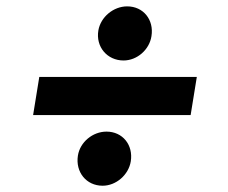

<svg xmlns="http://www.w3.org/2000/svg" viewBox="-20 -594 720 606"><path d="M601.2 -351.2H104L84.5 -230.8H581.7ZM225.9 -103C217.7 -51.1 252.1 -7.8 304 -7.8C346.2 -7.8 386 -41.9 392.8 -84.9C400.9 -136.4 367.2 -178.6 316.1 -178.6C272.7 -178.6 232.6 -145.6 225.9 -103ZM290.5 -498.2C281.6 -446.4 318.2 -403.1 370 -403.1C412.6 -403.1 451.7 -437.1 458.1 -480.1C466.3 -531.6 432.5 -573.9 381.4 -573.9C338.1 -573.9 297.9 -540.5 290.5 -498.2Z"/></svg>

Font: Margiela Sans
Style: Bold Italic
Weight: 700
Italic angle: -9.39999°
Designer: Stefan Endress, Andreas Faust
Version: Version 1.100;FEAKit 1.0